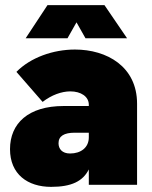

<svg xmlns="http://www.w3.org/2000/svg" viewBox="-20 -720 591 748"><path d="M278 -633 313 -571H475L387 -700H165L80 -571H243ZM272 -527C187 -527 99 -496 44 -440L146 -323C181 -350 220 -364 254 -364C295 -364 326 -344 326 -312V-307H228C90 -307 19 -239 19 -139C19 -41 88 8 179 8C259 8 303 -14 326 -60V0H514V-316C514 -461 396 -527 272 -527ZM253 -122C222 -122 208 -140 208 -162C208 -190 230 -203 271 -203H326V-185C326 -145 295 -122 253 -122Z"/></svg>

Font: Arthouse Owned Black
Style: Regular
Weight: 900
Designer: Jeremy Tribby
Foundry: Tribby Type
Version: Version 1.000;PS 001.000;hotconv 1.0.88;makeotf.lib2.5.64775